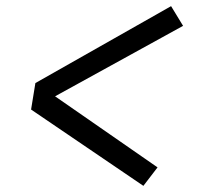

<svg xmlns="http://www.w3.org/2000/svg" viewBox="-20 -653 640 624"><path d="M446 -49 81 -297 95 -383 536 -633 575 -569 159 -340 492 -109Z"/></svg>

Font: Iosevka Aile
Style: Italic
Weight: 400
Italic angle: -9°
Designer: Belleve Invis
Foundry: Belleve Invis
Version: Version 28.0.1; ttfautohint (v1.8.4)